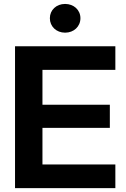

<svg xmlns="http://www.w3.org/2000/svg" viewBox="-20 -965 644 985"><path d="M57.1 0H571.8V-121.1H197.8V-309.1H543.5V-427.7H197.8V-606.4H571.8V-727.5H57.1ZM314 -797.4C358.9 -797.4 392.6 -829.1 392.6 -871.6C392.6 -913.6 358.9 -944.8 314 -944.8C269 -944.8 235.8 -913.6 235.8 -871.6C235.8 -829.1 269 -797.4 314 -797.4Z"/></svg>

Font: Raveo Display Display SemiBold
Style: Regular
Weight: 600
Designer: Jakub Foglar, Rasmus Andersson (Inter)
Foundry: Jakubfoglar.com
Version: Version 1.100;Glyphs 3.2.3 (3260)